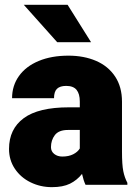

<svg xmlns="http://www.w3.org/2000/svg" viewBox="-20 -770 569 800"><path d="M17.6 0ZM510.7 -8.3V0H336.4Q328.1 -17.1 321.8 -45.4Q300.8 -19 271.5 -4.6Q242.2 9.8 196.3 9.8Q148.4 9.8 107.4 -10.3Q66.4 -30.3 42 -66.7Q17.6 -103 17.6 -149.4Q17.6 -232.4 78.9 -277.6Q140.1 -322.8 267.1 -322.8H312.5V-347.2Q312.5 -378.9 299.1 -395.5Q285.6 -412.1 255.9 -412.1Q230 -412.1 217.5 -400.1Q205.1 -388.2 205.1 -360.8H30.3Q30.3 -413.1 59.1 -453.4Q87.9 -493.7 141.1 -515.9Q194.3 -538.1 265.1 -538.1Q329.6 -538.1 380.1 -516.4Q430.7 -494.6 459.5 -451.4Q488.3 -408.2 488.3 -346.2V-138.7Q488.3 -83.5 493.7 -56.9Q499 -30.3 510.7 -8.3ZM312.5 -151.4V-228.5H263.2Q225.1 -228.5 208.7 -207.3Q192.4 -186 192.4 -156.7Q192.4 -139.2 206.1 -128.4Q219.7 -117.7 239.7 -117.7Q266.1 -117.7 284.9 -127.2Q303.7 -136.7 312.5 -151.4ZM218.3 -594.2 79.1 -750H261.7L359.4 -594.2Z"/></svg>

Font: Heebo Black
Style: Regular
Weight: 900
Designer: Oded Ezer
Foundry: Meir Sadan
Version: Version 2.001; ttfautohint (v1.5.14-ce02) -l 8 -r 50 -G 200 